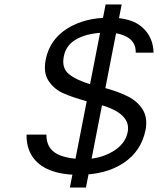

<svg xmlns="http://www.w3.org/2000/svg" viewBox="-20 -770 708 860"><path d="M99 -167H188Q187 -114 225 -87Q263 -60 351 -57Q427 -57 484.5 -91Q542 -125 552 -179Q568 -262 428 -301L375 -315L370 -316Q305 -334 264 -352Q223 -370 198 -407Q173 -444 185 -504Q203 -593 281 -642Q359 -691 471 -691Q569 -691 617.5 -647.5Q666 -604 668 -534H588Q589 -579 553.5 -601.5Q518 -624 459 -624Q380 -624 328 -597.5Q276 -571 266 -518Q255 -465 289.5 -437.5Q324 -410 390 -391L442 -378Q508 -361 553 -338Q598 -315 620 -278Q642 -241 632 -188Q613 -93 533.5 -40Q454 13 331 13Q256 13 203.5 -8Q151 -29 124.5 -69.5Q98 -110 99 -167ZM453 -750H525L365 70H293Z"/></svg>

Font: Teachers[wght] Italic
Style: Regular
Weight: 400
Designer: Alfredo Marco Pradil & Chank Diesel
Version: Version 1.000;Glyphs 3.1.2 (3151)